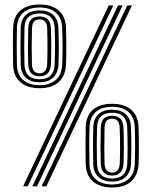

<svg xmlns="http://www.w3.org/2000/svg" viewBox="-20 -824 655 849"><path d="M155.2 -434Q101 -434 70.4 -460.4Q39.8 -486.8 38 -537Q37.2 -567.5 37.1 -613.2Q37 -659 38.2 -701.5Q39.5 -751.2 70 -777.6Q100.5 -804 155.2 -804Q208.8 -804 239.2 -777.8Q269.8 -751.5 271.8 -701.5Q273.2 -660.2 273.2 -615.5Q273.2 -570.8 271.8 -537Q269.5 -489.2 240 -461.6Q210.5 -434 155.2 -434ZM164 0 542.8 -800H563.5L184.8 0ZM82 0 460.8 -800H481.2L102.5 0ZM123 0 501.8 -800H522.2L143.5 0ZM155.2 -447.2Q197 -447.2 224.8 -468.8Q252.5 -490.2 255 -537.8Q256.5 -569.5 256.6 -612.4Q256.8 -655.2 255 -701Q253.5 -744 227.5 -767.4Q201.5 -790.8 155.2 -790.8Q107 -790.8 81.5 -767Q56 -743.2 54.8 -700.8Q53.8 -659.2 53.9 -615Q54 -570.8 54.8 -537.5Q56.2 -493.5 82.4 -470.4Q108.5 -447.2 155.2 -447.2ZM155.2 -460.2Q116.5 -460.2 94.6 -480.2Q72.8 -500.2 71.5 -538.2Q70.5 -571.2 70.5 -613.8Q70.5 -656.2 71.5 -700.8Q72.5 -736.5 93.6 -757.1Q114.8 -777.8 155.2 -777.8Q193.2 -777.8 215 -758.1Q236.8 -738.5 238.2 -700.5Q240 -653.5 240 -613.2Q240 -573 238.5 -538.5Q236.5 -501 214.9 -480.6Q193.2 -460.2 155.2 -460.2ZM155.2 -473.5Q218 -473.5 221.8 -538.5Q223.2 -574.2 223.4 -612.9Q223.5 -651.5 221.8 -700.8Q219 -764.5 155.2 -764.5Q90 -764.5 88.2 -700.5Q87 -652.5 87.1 -613.2Q87.2 -574 88.2 -537.8Q90.8 -473.5 155.2 -473.5ZM155.2 -486.8Q106.8 -486.8 104.8 -538.8Q103.5 -573.2 103.6 -615Q103.8 -656.8 105 -700.2Q106.2 -751.2 155.2 -751.2Q203 -751.2 205.2 -698.5Q206.5 -662 206.6 -617.5Q206.8 -573 205.2 -539.8Q202.2 -486.8 155.2 -486.8ZM155.2 -499.8Q186 -499.8 188.5 -540.5Q190 -572.2 190 -615.2Q190 -658.2 188.5 -699Q186.8 -738.2 155.2 -738.2Q122.8 -738.2 121.5 -699.5Q120.2 -657 120.2 -614.8Q120.2 -572.5 121.2 -539.8Q123 -499.8 155.2 -499.8ZM476 5Q422 5 391.4 -21.4Q360.8 -47.8 359 -98Q358.2 -128.5 358.1 -174.2Q358 -220 359 -262.5Q360.5 -312.2 390.9 -338.6Q421.2 -365 476 -365Q529.8 -365 560.1 -338.8Q590.5 -312.5 592.5 -262.5Q594.2 -221.2 594.2 -176.5Q594.2 -131.8 592.8 -98Q590.2 -50.2 560.8 -22.6Q531.2 5 476 5ZM476 -8.2Q518 -8.2 545.8 -29.8Q573.5 -51.2 576 -98.8Q577.2 -130.5 577.4 -173.4Q577.5 -216.2 576 -262Q574.2 -305 548.4 -328.4Q522.5 -351.8 476 -351.8Q427.8 -351.8 402.4 -328Q377 -304.2 375.8 -261.8Q374.5 -220.2 374.6 -176Q374.8 -131.8 375.8 -98.5Q377.2 -54.5 403.4 -31.4Q429.5 -8.2 476 -8.2ZM476 -21.2Q437.5 -21.2 415.5 -41.2Q393.5 -61.2 392.2 -99.2Q391.5 -132.2 391.4 -174.8Q391.2 -217.2 392.5 -261.8Q393.5 -297.5 414.5 -318.1Q435.5 -338.8 476 -338.8Q514 -338.8 535.9 -319.1Q557.8 -299.5 559.2 -261.5Q561 -214.5 560.9 -174.2Q560.8 -134 559.5 -99.5Q557.2 -62 535.8 -41.6Q514.2 -21.2 476 -21.2ZM476 -34.5Q539 -34.5 542.8 -99.5Q544.2 -135.2 544.2 -173.9Q544.2 -212.5 542.5 -261.8Q539.8 -325.5 476 -325.5Q411 -325.5 409.2 -261.5Q407.8 -213.5 407.9 -174.2Q408 -135 409 -98.8Q411.5 -34.5 476 -34.5ZM476 -47.8Q427.5 -47.8 425.8 -99.8Q424.5 -134.2 424.6 -176Q424.8 -217.8 425.8 -261.2Q427.2 -312.2 476 -312.2Q523.8 -312.2 526 -259.5Q527.5 -223 527.6 -178.5Q527.8 -134 526.2 -100.8Q523 -47.8 476 -47.8ZM476 -60.8Q507 -60.8 509.5 -101.5Q511 -133.2 511 -176.2Q511 -219.2 509.2 -260Q507.5 -299.2 476 -299.2Q443.5 -299.2 442.5 -260.5Q441.2 -218 441.2 -175.8Q441.2 -133.5 442.2 -100.8Q444 -60.8 476 -60.8Z"/></svg>

Font: Big Shoulders Inline Text
Style: Bold
Weight: 700
Designer: Patric King
Foundry: XO Type Co
Version: Version 1.000